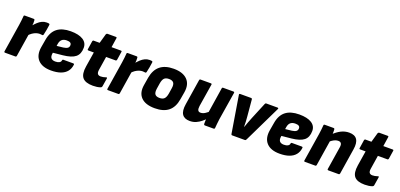

<svg xmlns="http://www.w3.org/2000/svg" viewBox="9 -1455 4768 2291"><g transform="rotate(20 2393.0 -309.0)"><path d="M33 0Q19 0 21 -14L77 -369Q82 -401 85 -429Q88 -457 90 -483Q90 -497 104 -497H215Q228 -497 229 -484Q231 -467 230 -447.5Q229 -428 226 -408L230 -344L178 -14Q177 -8 174 -4Q171 0 163 0ZM209 -280 219 -410Q243 -438 267 -460.5Q291 -483 318.5 -496Q346 -509 377 -509Q399 -509 408 -506Q414 -503 415 -499Q416 -495 415 -489Q412 -462 405.5 -426.5Q399 -391 392 -362Q388 -348 376 -350Q370 -351 362 -352Q354 -353 342 -353Q324 -353 301 -345.5Q278 -338 254.5 -322Q231 -306 209 -280Z M619 12Q506 12 452 -47Q398 -106 416 -212L433 -311Q450 -412 512.5 -460.5Q575 -509 684 -509Q785 -509 840 -474.5Q895 -440 895 -376Q895 -296 847 -257Q799 -218 690 -207L569 -195L567 -185Q561 -145 577.5 -125.5Q594 -106 631 -106Q662 -106 681 -116.5Q700 -127 702 -145Q704 -159 716 -159H840Q855 -159 853 -145Q847 -94 818.5 -59Q790 -24 740 -6Q690 12 619 12ZM583 -287 665 -296Q702 -301 718.5 -314Q735 -327 735 -351Q735 -371 720.5 -380.5Q706 -390 676 -390Q637 -390 615 -371Q593 -352 587 -313Z M1151 12Q1055 12 1018 -32.5Q981 -77 997 -177L1027 -365H959Q944 -365 947 -379L963 -484Q966 -497 977 -497H1053L1087 -617Q1093 -630 1104 -630H1211Q1225 -630 1222 -616L1204 -497H1322Q1337 -497 1334 -484L1318 -379Q1315 -365 1304 -365H1183L1156 -193Q1150 -157 1161.5 -140.5Q1173 -124 1200 -124Q1216 -124 1231.5 -127Q1247 -130 1265 -136Q1282 -143 1279 -125L1262 -20Q1260 -8 1248 -3Q1227 5 1202 8.5Q1177 12 1151 12Z M1340 0Q1326 0 1328 -14L1384 -369Q1389 -401 1392 -429Q1395 -457 1397 -483Q1397 -497 1411 -497H1522Q1535 -497 1536 -484Q1538 -467 1537 -447.5Q1536 -428 1533 -408L1537 -344L1485 -14Q1484 -8 1481 -4Q1478 0 1470 0ZM1516 -280 1526 -410Q1550 -438 1574 -460.5Q1598 -483 1625.5 -496Q1653 -509 1684 -509Q1706 -509 1715 -506Q1721 -503 1722 -499Q1723 -495 1722 -489Q1719 -462 1712.5 -426.5Q1706 -391 1699 -362Q1695 -348 1683 -350Q1677 -351 1669 -352Q1661 -353 1649 -353Q1631 -353 1608 -345.5Q1585 -338 1561.5 -322Q1538 -306 1516 -280Z M1936 12Q1817 12 1761 -45.5Q1705 -103 1723 -207L1739 -304Q1757 -407 1819.5 -458Q1882 -509 1991 -509Q2108 -509 2165 -451Q2222 -393 2205 -289L2189 -195Q2172 -90 2109.5 -39Q2047 12 1936 12ZM1948 -123Q1988 -123 2008 -143Q2028 -163 2036 -211L2047 -282Q2055 -330 2038.5 -352.5Q2022 -375 1979 -375Q1939 -375 1919.5 -355Q1900 -335 1892 -286L1881 -216Q1874 -167 1890 -145Q1906 -123 1948 -123Z M2380 12Q2312 12 2283.5 -30.5Q2255 -73 2269 -160L2320 -484Q2322 -497 2335 -497H2464Q2480 -497 2477 -484L2431 -197Q2426 -159 2435 -142Q2444 -125 2468 -125Q2497 -125 2525.5 -143.5Q2554 -162 2582 -189L2576 -89Q2552 -66 2523 -42.5Q2494 -19 2459 -3.5Q2424 12 2380 12ZM2571 0Q2558 0 2556 -14Q2556 -31 2556.5 -49.5Q2557 -68 2559 -88L2555 -150L2607 -484Q2609 -497 2621 -497H2752Q2766 -497 2764 -483L2707 -129Q2703 -97 2700 -68.5Q2697 -40 2695 -14Q2694 0 2680 0Z M2917 0Q2905 0 2903 -14L2826 -483Q2823 -497 2839 -497H2976Q2988 -497 2990 -484L3009 -273Q3012 -241 3013.5 -209.5Q3015 -178 3015 -146H3018Q3029 -179 3041 -210Q3053 -241 3066 -274L3153 -484Q3155 -490 3159 -493.5Q3163 -497 3170 -497H3312Q3319 -497 3322 -493Q3325 -489 3322 -483L3095 -14Q3089 0 3077 0Z M3521 12Q3408 12 3354 -47Q3300 -106 3318 -212L3335 -311Q3352 -412 3414.5 -460.5Q3477 -509 3586 -509Q3687 -509 3742 -474.5Q3797 -440 3797 -376Q3797 -296 3749 -257Q3701 -218 3592 -207L3471 -195L3469 -185Q3463 -145 3479.5 -125.5Q3496 -106 3533 -106Q3564 -106 3583 -116.5Q3602 -127 3604 -145Q3606 -159 3618 -159H3742Q3757 -159 3755 -145Q3749 -94 3720.5 -59Q3692 -24 3642 -6Q3592 12 3521 12ZM3485 -287 3567 -296Q3604 -301 3620.5 -314Q3637 -327 3637 -351Q3637 -371 3622.5 -380.5Q3608 -390 3578 -390Q3539 -390 3517 -371Q3495 -352 3489 -313Z M4139 0Q4124 0 4126 -14L4172 -306Q4183 -372 4130 -372Q4112 -372 4093.5 -365.5Q4075 -359 4055 -345.5Q4035 -332 4014 -311L4018 -410Q4070 -461 4118.5 -485Q4167 -509 4220 -509Q4291 -509 4319.5 -466Q4348 -423 4334 -338L4283 -14Q4280 0 4269 0ZM3841 0Q3827 0 3829 -14L3885 -368Q3890 -400 3893 -429.5Q3896 -459 3898 -483Q3898 -497 3912 -497H4023Q4036 -497 4037 -484Q4038 -474 4038 -461Q4038 -448 4037.5 -434Q4037 -420 4035 -406L4039 -350L3986 -14Q3985 -8 3982 -4Q3979 0 3971 0Z M4602 12Q4506 12 4469 -32.5Q4432 -77 4448 -177L4478 -365H4410Q4395 -365 4398 -379L4414 -484Q4417 -497 4428 -497H4504L4538 -617Q4544 -630 4555 -630H4662Q4676 -630 4673 -616L4655 -497H4773Q4788 -497 4785 -484L4769 -379Q4766 -365 4755 -365H4634L4607 -193Q4601 -157 4612.5 -140.5Q4624 -124 4651 -124Q4667 -124 4682.5 -127Q4698 -130 4716 -136Q4733 -143 4730 -125L4713 -20Q4711 -8 4699 -3Q4678 5 4653 8.5Q4628 12 4602 12Z"/></g></svg>

Font: Sofia Sans Black
Style: Italic
Weight: 900
Italic angle: -9°
Version: Version 4.100-B